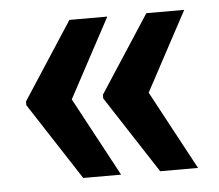

<svg xmlns="http://www.w3.org/2000/svg" viewBox="-38 -496 538 471"><g transform="rotate(-5 231.5 -260.5)"><path d="M137.7 -260.3 242.2 -65.9H148.9L25.4 -255.9V-265.1L148.9 -455.1H242.2ZM327.1 -260.3 431.6 -65.9H338.4L214.8 -255.9V-265.1L338.4 -455.1H431.6Z"/></g></svg>

Font: Ufes Sans ExtraBold
Style: Regular
Weight: 800
Designer: Ricardo Esteves & Filipe Motta
Foundry: ProDesignUfes - Ricardo Esteves, Filipe Motta (This is a derivative work, based on Roboto family, by Christian Robertson
Version: Version 2.0